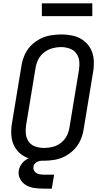

<svg xmlns="http://www.w3.org/2000/svg" viewBox="-20 -948 616 1142"><path d="M241 8Q273 8 305 2.5Q337 -3 367 -18.5Q397 -34 421 -59Q445 -84 458.5 -114.5Q472 -145 477 -176L534 -521Q540 -557 537.5 -592.5Q535 -628 519 -658Q503 -688 475.5 -708Q448 -728 414 -735.5Q380 -743 344 -743Q313 -743 280.5 -737.5Q248 -732 218 -716.5Q188 -701 164 -676.5Q140 -652 126.5 -621Q113 -590 108 -559L51 -214Q45 -178 47.5 -142.5Q50 -107 66 -77Q82 -47 109.5 -27.5Q137 -8 171.5 0Q206 8 241 8ZM243 -68Q216 -68 191.5 -76Q167 -84 152 -104Q137 -124 134 -149.5Q131 -175 135 -202L192 -547Q196 -572 208.5 -596Q221 -620 243.5 -637Q266 -654 291.5 -661Q317 -668 343 -668Q369 -668 393.5 -659.5Q418 -651 433 -631.5Q448 -612 451 -586Q454 -560 450 -534L393 -189Q389 -163 376.5 -139Q364 -115 342 -98Q320 -81 294 -74.5Q268 -68 243 -68ZM242 174H288L302 91H242Q226 91 211 87.5Q196 84 186 72Q176 60 179 44Q180 33 188.5 24Q197 15 208 11.5Q219 8 230 8V-22Q209 -22 187.5 -18Q166 -14 145.5 -4Q125 6 110.5 24.5Q96 43 92 65Q87 93 100 117Q113 141 136 154Q159 167 186.5 170.5Q214 174 242 174ZM229 -852H529V-928H229Z"/></svg>

Font: Iosevka Sparkle
Style: Italic
Weight: 400
Italic angle: -9°
Designer: Belleve Invis
Foundry: Belleve Invis
Version: Version 4.5.0; ttfautohint (v1.8.3)